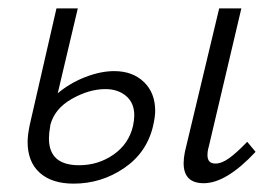

<svg xmlns="http://www.w3.org/2000/svg" viewBox="-20 -433 659 459"><path d="M351 -168Q351 -154 346 -132Q331 -68 276.5 -31Q222 6 156 6Q104 6 75 -20Q46 -46 46 -94Q46 -109 51 -134L115 -413H166L118 -210Q148 -235 184.5 -249Q221 -263 253 -263Q297 -263 324 -237Q351 -211 351 -168ZM591 -70Q521 5 467 5Q419 5 419 -43Q419 -55 422 -70L504 -413H557L479 -82Q476 -72 476 -62Q476 -42 495 -42Q510 -42 528 -55Q546 -68 571 -94ZM301 -157Q301 -187 281.5 -203.5Q262 -220 232 -220Q193 -220 151.5 -196.5Q110 -173 100 -133V-131Q97 -115 97 -102Q97 -38 169 -38Q215 -38 251.5 -63.5Q288 -89 298 -132Q301 -146 301 -157Z"/></svg>

Font: Ysabeau Infant Semilight
Style: Italic
Weight: 300
Italic angle: -12°
Designer: Christian Thalmann (Catharsis Fonts)
Version: Version 0.003